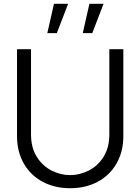

<svg xmlns="http://www.w3.org/2000/svg" viewBox="-20 -980 742 1015"><path d="M70 -260V-719.7L144 -720V-269.7Q144 -198.8 175 -150.2Q206 -101.5 253.7 -77.9Q301.3 -54.3 351 -54.3Q400.8 -54.3 448.5 -78.1Q496.2 -101.8 527.1 -150.5Q558 -199.2 558 -269.7V-720H632V-260Q632 -178.5 596.2 -116Q560.5 -53.5 496.7 -19.2Q432.8 15 351 15Q269.2 15 205.3 -19.1Q141.5 -53.2 105.8 -115.7Q70 -178.2 70 -260ZM417.5 -805H467.8L527.5 -960H452.7ZM230.2 -805H280.5L340.2 -960H265.3Z"/></svg>

Font: Tap Sans
Style: Regular
Weight: 400
Designer: Tap Payments
Foundry: Tap Payments
Version: Version 1.001;Glyphs 3.1.2 (3151)